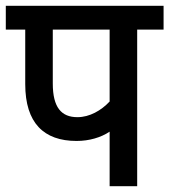

<svg xmlns="http://www.w3.org/2000/svg" viewBox="-20 -642 584 662"><path d="M453 -540H544V-622H0V-540H67V-352C67 -218 131 -156 244 -156C288 -156 328 -168 358 -188V0H453ZM358 -540V-292C329 -261 289 -238 247 -238C192 -238 162 -271 162 -354V-540Z"/></svg>

Font: Noto Sans Devanagari SemiCondensed Medium
Style: Regular
Weight: 500
Width: 4
Designer: Jelle Bosma - Monotype Design Team
Foundry: Monotype Imaging Inc.
Version: Version 2.004